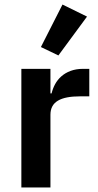

<svg xmlns="http://www.w3.org/2000/svg" viewBox="-20 -825 433 845"><path d="M237 -581 160 -618 255 -805 363 -752ZM74 0V-522H202V-414H207C214 -442 227 -469 250 -489C273 -509 304 -522 345 -522H373V-401H333C246 -401 202 -377 202 -320V0Z"/></svg>

Font: Plexus Sans SemiBold
Style: Regular
Weight: 600
Version: Version 2.001;PS 002.001;hotconv 1.0.70;makeotf.lib2.5.58329